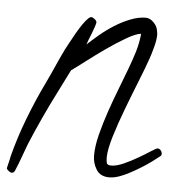

<svg xmlns="http://www.w3.org/2000/svg" viewBox="-54 -549 591 630"><g transform="rotate(5 241.0 -233.5)"><path d="M492.2 -65.4Q492.2 -59.6 487.3 -56.6Q476.6 -47.9 461.9 -37.1Q447.3 -26.4 430.7 -16.1Q414.1 -5.9 397.9 2.9Q381.8 11.7 369.1 16.6Q346.7 26.4 327.1 26.4Q297.9 26.4 284.7 5.4Q271.5 -15.6 271.5 -41Q271.5 -71.3 281.2 -109.9Q291 -148.4 304.7 -188.5Q318.4 -228.5 333.5 -267.1Q348.6 -305.7 359.4 -335Q370.1 -363.3 378.9 -392.1Q387.7 -420.9 390.6 -452.1Q373 -450.2 342.8 -432.6Q312.5 -415 279.8 -392.1Q247.1 -369.1 217.8 -346.7Q188.5 -324.2 171.9 -312.5L136.7 -242.2Q113.3 -196.3 92.3 -150.9Q71.3 -105.5 51.8 -58.6Q43 -36.1 35.2 -13.7Q27.3 8.8 17.6 31.2Q14.6 39.1 6.8 39.1Q2.9 39.1 -3.4 34.2Q-9.8 29.3 -9.8 25.4Q-9.8 24.4 -8.3 19Q-6.8 13.7 -5.4 6.8Q-3.9 0 -2.4 -5.9Q-1 -11.7 -1 -13.7Q15.6 -78.1 39.6 -140.6Q63.5 -203.1 92.8 -263.7Q106.4 -292 119.1 -320.8Q131.8 -349.6 145.5 -377.9Q151.4 -388.7 159.7 -404.3Q168 -419.9 177.2 -436Q186.5 -452.1 196.3 -466.3Q206.1 -480.5 214.8 -488.3Q218.8 -492.2 223.6 -492.2Q227.5 -492.2 234.4 -486.8Q241.2 -481.4 241.2 -476.6Q241.2 -473.6 237.8 -462.9Q234.4 -452.1 229.5 -439.9Q224.6 -427.7 220.2 -416.5Q215.8 -405.3 214.8 -401.4Q231.4 -417 253.4 -435.5Q275.4 -454.1 300.3 -469.7Q325.2 -485.4 351.6 -495.6Q377.9 -505.9 401.4 -505.9Q415 -505.9 427.2 -493.7Q439.5 -481.4 441.4 -467.8Q443.4 -458 443.4 -453.1Q443.4 -436.5 437 -412.6Q430.7 -388.7 424.8 -372.1Q415 -343.8 396.5 -297.4Q377.9 -251 359.4 -202.1Q340.8 -153.3 327.1 -108.4Q313.5 -63.5 313.5 -38.1Q313.5 -27.3 315.4 -20Q317.4 -12.7 330.1 -12.7Q347.7 -12.7 371.6 -23.4Q395.5 -34.2 418 -47.4Q440.4 -60.5 457 -71.3Q473.6 -82 477.5 -82Q483.4 -82 487.8 -76.7Q492.2 -71.3 492.2 -65.4Z"/></g></svg>

Font: Calligraffitti
Style: Regular
Weight: 400
Designer: Dathan Boardman
Foundry: Open Window
Version: Version 1.001